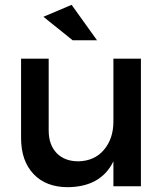

<svg xmlns="http://www.w3.org/2000/svg" viewBox="-20 -777 693 801"><path d="M67.9 -201.2V-532.2H183.1V-232.9Q183.1 -172.9 216.3 -138.4Q249.5 -104 307.1 -104Q374.5 -105.5 413.8 -152.1Q453.1 -198.7 453.1 -270V-532.2H567.9V0H453.1V-104Q401.4 2.4 263.2 3.9Q171.9 3.9 119.9 -51Q67.9 -106 67.9 -201.2ZM161.1 -707 278.8 -756.8 384.8 -608.9H283.2Z"/></svg>

Font: Trueno
Style: Rg
Weight: 400
Designer: Julieta Ulanovsky
Foundry: Julieta Ulanovsky
Version: Version 3.001b